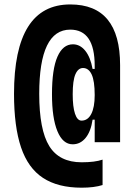

<svg xmlns="http://www.w3.org/2000/svg" viewBox="-20 -723 626 882"><path d="M314 -60.1Q268.6 -60.1 243.7 -120.4Q218.8 -180.7 218.8 -290Q218.8 -405.8 243.9 -462.6Q269 -519.5 314.9 -519.5Q347.7 -519.5 371.6 -490Q395.5 -460.4 405.3 -406.2H415V-420.9Q415 -586.9 302.7 -586.9Q160.2 -586.9 160.2 -292Q160.2 -126.5 206.3 -52Q252.4 22.5 355 22.5Q416 22.5 451.2 10.3V127Q412.6 139.2 355 139.2Q246.1 139.2 177.5 94.2Q108.9 49.3 76.7 -45.9Q44.4 -141.1 44.4 -292Q44.4 -702.6 302.7 -702.6Q531.7 -702.6 531.7 -423.8V-69.8H415V-173.3H405.3Q397.5 -119.1 373.3 -89.6Q349.1 -60.1 314 -60.1ZM354.5 -168.9Q383.3 -168.9 399.2 -199.5Q415 -230 415 -286.1Q415 -351.1 401.1 -380.9Q387.2 -410.6 361.3 -410.6Q338.9 -410.6 326.4 -381.8Q314 -353 314 -290Q314 -232.4 324.5 -200.7Q335 -168.9 354.5 -168.9Z"/></svg>

Font: Caskaydia Cove
Style: Bold
Weight: 700
Monospace: yes
Designer: Aaron Bell
Foundry: Saja Typeworks
Version: Version 4.300; ttfautohint (v1.8.3)